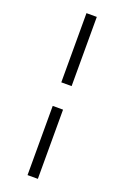

<svg xmlns="http://www.w3.org/2000/svg" viewBox="-169 -762 646 996"><g transform="rotate(20 153.5 -264.0)"><path d="M125 -199H182V183H125ZM182 -329H125V-711H182Z"/></g></svg>

Font: Tiro Devanagari Sanskrit
Style: Regular
Weight: 400
Designer: Devanagari: John Hudson & Fiona Ross. Latin: John Hudson.
Foundry: Tiro Typeworks Ltd.
Version: Version 1.52